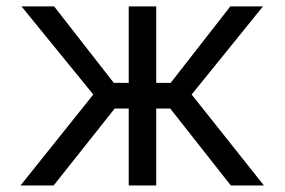

<svg xmlns="http://www.w3.org/2000/svg" viewBox="-20 -565 867 585"><path d="M42.6 0H143.5L329.5 -234.4H372.2V0H456V-234.4H498.6L683.2 0H784.1L563.9 -277L781.2 -545.5H681.8L500 -312.5H456V-545.5H372.2V-312.5H326.7L144.9 -545.5H45.5L264.2 -277Z"/></svg>

Font: Karasuma Gothic
Style: Regular
Weight: 400
Designer: Rasmus Andersson, Ryoko Nishizuka
Foundry: Genbu
Version: Version 1.00